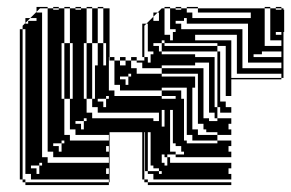

<svg xmlns="http://www.w3.org/2000/svg" viewBox="-20 -524 837 552"><path d="M405 -424V-440H395V-424ZM405 -408V-424H395V-408ZM445 -400H453V-392H445ZM733 -368H709V-360H789V-376H733ZM421 -376H395V-360H405V-344H413V-368H421ZM53 -312V-328H45V-312ZM509 -464H485V-456H501V-440H677V-328H789V-344H693V-456H517V-472H509ZM661 -424H541V-408H645V-300H789V-312H661ZM485 -104V-112H477V-208H469V-88H485V-80H509V-88H501V-104ZM221 -240H229V-200H245V-184H421V-176H437V-200H261V-216H245V-240H229V-400H221ZM157 -240H165V-136H181V-120H293V-136H197V-152H181V-240H165V-400H157ZM445 -80V-56H453V-48H461V-72H453V-80ZM293 -56V-72H133V-88H117V-500H95L85 -490V-488H101V-72H117V-56ZM789 -424V-432H773V-424ZM53 -408V-424H45V-408ZM53 -392V-408H45V-392ZM53 -328V-344H45V-328ZM405 -392V-408H395V-392ZM405 -392H395V-376H405ZM53 -376V-392H45V-376ZM53 -360V-376H45V-360ZM53 -344V-360H45V-344ZM53 -296V-312H45V-296ZM341 -280H349V-304H357V-312H349V-304H325V-296H341ZM53 -280V-296H45V-280ZM53 -264V-280H45V-264ZM53 -248V-264H45V-248ZM53 -216V-232H45V-216ZM53 -232V-248H45V-232ZM53 -200V-216H45V-200ZM541 -336H445V-328H565V-240H597V-216H605V-200H613V-216H605V-240H581V-344H541ZM213 -152H221V-176H229V-184H221V-176H197V-168H213ZM53 -184V-200H45V-184ZM53 -168V-184H45V-168ZM53 -152V-168H45V-152ZM53 -136V-152H45V-136ZM445 -208V-160H453V-208ZM53 -120V-136H45V-120ZM149 -88H157V-112H165V-120H157V-112H133V-104H149ZM53 -104V-120H45V-104ZM605 -112V-120H533V-136H517V-240H485V-248H445V-264H325V-280H309V-350H295V-360H293V-264H309V-248H445V-240H509V-120H517V-112ZM405 -104V-96H413V-144H405V-136H397V-144H395V-136H405V-120H397V-136H395V-120H405V-104H397V-120H395V-104ZM293 -88V-104H285V-88ZM53 -88V-104H45V-88ZM53 -72V-88H45V-72ZM53 -56V-72H45V-56ZM85 -24H93V-48H101V-56H93V-48H69V-40H85ZM405 -40V-32H437V-24H445V-32H437V-40H421V-48H413V-96H405V-88H397V-104H395V-88H405V-72H397V-88H395V-72H405V-56H397V-72H395V-56H405V-40H397V-56H395V-40ZM53 -40V-56H45V-40ZM293 -24V-40H285V-24ZM53 -40H45V-24H53ZM397 -32V-40H395V-24H405V-32ZM293 8H53V0H45V-8H37V-440H45V-424H53V-440H45V-450L53 -458V-472H67L53 -458V-456H61V-464H85V-472H67L85 -490V-504H117V-500H133V-496H149V-500H133V-504H149V-500H165V-400H181V-240H189V-400H181V-500H165V-504H181V-500H197V-496H213V-500H197V-504H213V-500H229V-400H245V-240H261V-232H277V-216H285V-240H293V-248H285V-240H253V-336H261V-400H245V-500H229V-504H245V-500H261V-400H277V-336H285V-400H277V-500H261V-504H277V-500H295V-360H309V-350H325V-336H341V-350H325V-360H341V-350H357V-328H373V-312H445V-304H541V-272H533V-240H565V-184H581V-176H605V-184H597V-200H581V-240H549V-312H445V-328H389V-344H373V-350H357V-360H373V-350H395V-360H389V-456H401L395 -450V-440H405V-456H401L421 -476V-488H433L421 -476V-464H437V-488H433L445 -500H453V-424H469V-408H477V-432H485V-440H469V-500H453V-504H469V-500H485V-496H501V-500H485V-504H501V-500H517V-488H533V-472H701V-488H549V-500H517V-504H549V-500H741V-392H789V-408H757V-500H741V-504H757V-500H773V-496H789V-500H773V-504H789V-500H795V-496H797V-432H795V-300H789V-296H645V-248H629V-392H605V-400H453V-408H445V-400H421V-392H437V-376H445V-368H541V-360H597V-240H605V-376H445V-392H605V-376H613V-232H629V-216H645V-200H605V-184H645V-168H637V-152H645V-136H605V-144H573V-152H565V-168H549V-240H517V-272H445V-264H501V-240H533V-152H549V-136H605V-120H645V-104H637V-88H645V-72H485V-80H461V-72H469V-56H645V-40H637V-24H645V-8H421V-24H395V-8H405V0H645V8H405V0H395V-8H389V-144H295V0H293V-8H69V-24H45V-8H53V0H293Z"/></svg>

Font: Rubik Broken Fax
Style: Regular
Weight: 400
Designer: Hubert and Fischer, NaN
Foundry: Hubert and Fischer, NaN
Version: Version 2.201